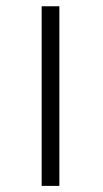

<svg xmlns="http://www.w3.org/2000/svg" viewBox="-20 -592 331 619"><path d="M114.3 7.3V-571.8H171.4V7.3Z"/></svg>

Font: Libertinage
Style: b
Weight: 400
Designer: OSP
Foundry: OSP
Version: Version 1.0; 2008; OFL relea